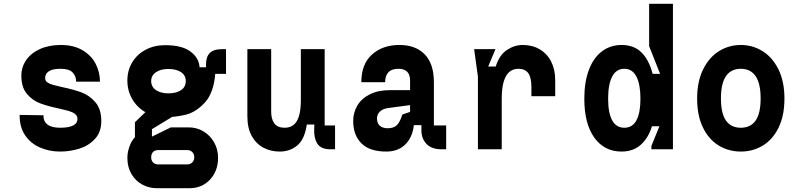

<svg xmlns="http://www.w3.org/2000/svg" viewBox="-20 -790 4240 1016"><path d="M298 -114Q345 -114 367.9 -126.4Q390.8 -138.8 390 -163Q388.8 -178 376.2 -187.6Q363.6 -197.2 342.5 -203.2Q321.4 -209.2 291.8 -215.8Q232.2 -228.2 191.9 -243.4Q151.6 -258.6 122.3 -293.4Q93 -328.2 93 -389Q93 -435 118.5 -472Q144 -509 191.5 -530.5Q239 -552 302 -552Q370 -552 417 -524.1Q464 -496.2 486.5 -451.7Q509 -407.2 509 -358H383Q383 -386.8 364.5 -406.4Q346 -426 300.8 -426Q255.8 -426 236.5 -411.5Q217.2 -397 219 -374.6Q219.6 -361.6 231.1 -353.7Q242.6 -345.8 261.4 -340.7Q280.2 -335.6 308.6 -329.2Q369.8 -316.4 411.7 -300.8Q453.6 -285.2 484.8 -248.9Q516 -212.6 516 -149Q516 -91.6 482.8 -55.3Q449.6 -19 400.1 -3.5Q350.6 12 298 12Q240.4 12 190.9 -9.7Q141.4 -31.4 112.2 -75.1Q83 -118.8 84 -182L210 -180Q209 -148.2 231.2 -131.1Q253.4 -114 298 -114Z M654 -364Q654 -417.4 679.7 -460.1Q705.4 -502.8 750.9 -526.9Q796.4 -551 854 -551Q943.2 -551 988.3 -517Q1033.4 -483 1036 -434H1070V-447.2Q1070 -489 1090 -509.5Q1110 -530 1157.2 -530H1176V-399H1119Q1110.6 -297.8 1063.9 -247.2Q1017.2 -196.6 963.9 -183.3Q910.6 -170 854 -170Q796.4 -170 750.9 -195.6Q705.4 -221.2 679.7 -265.7Q654 -310.2 654 -364ZM963 -361Q963 -391.6 938 -408.3Q913 -425 870 -425Q830.6 -425 805.3 -407.8Q780 -390.6 780 -361Q780 -330.4 805.5 -313.2Q831 -296 870 -296Q913 -296 938 -313Q963 -330 963 -361ZM654 45Q654 7.8 671.6 -30.6Q689.2 -69 728.2 -88.2L819.2 4Q799.2 4 789.6 14.5Q780 25 780 42Q780 58.8 789.8 69.4Q799.6 80 818 80H970Q987 80 997.5 69.4Q1008 58.8 1008 42Q1008 25.2 997.5 14.6Q987 4 970 4H694V-143L824.4 -269.2L899 -176.4L784 -106.4V-67L884 -116H977.8Q1021.2 -116 1056.7 -94.8Q1092.2 -73.6 1113.1 -36.6Q1134 0.4 1134 45Q1134 114.4 1091.5 160.2Q1049 206 981.8 206H811Q769 206 733.3 186.9Q697.6 167.8 675.8 131.1Q654 94.4 654 45Z M1289 -174V-530H1415V-199.2Q1415 -159.6 1431.8 -136.8Q1448.6 -114 1486.4 -114Q1513.2 -114 1532.4 -128.2Q1551.6 -142.4 1561.8 -174.9Q1572 -207.4 1572 -260.8V-530H1698V-126H1753V0H1729Q1677.6 0 1658.9 -30.5Q1640.2 -61 1642.6 -108L1643.6 -131H1603.6Q1592 -52.6 1553 -20.3Q1514 12 1461 12Q1412.2 12 1373.3 -8.8Q1334.4 -29.6 1311.7 -71.3Q1289 -113 1289 -174Z M2341 0H2317Q2264 0 2237 -28.3Q2210 -56.6 2210 -100V-128H2170Q2162.6 -62.4 2124.3 -25.2Q2086 12 2024 12Q1936 12 1892.5 -31.5Q1849 -75 1849 -150Q1849 -194.2 1870.8 -231.3Q1892.6 -268.4 1936.6 -290.7Q1980.6 -313 2044 -313H2150V-363Q2150 -395.6 2134.2 -410.8Q2118.4 -426 2088.6 -426Q2052.4 -426 2035.2 -407.4Q2018 -388.8 2018 -355H1892Q1892 -450.4 1948.2 -501.2Q2004.4 -552 2094 -552Q2179.2 -552 2227.6 -502.3Q2276 -452.6 2276 -355V-126H2341ZM2109 -183.8 2150 -198V-233.8L2032.8 -218.2Q2002.8 -213.8 1988 -197.4Q1973.2 -181 1975 -157.8Q1977.4 -131.2 1996.2 -119.9Q2015 -108.6 2044.4 -112.2Q2071.4 -115.2 2085.2 -133.4Q2099 -151.6 2109 -183.8Z M2509 -384 2489 -530H2602L2563.2 -438H2603.2Q2622.4 -499 2662.4 -525.5Q2702.4 -552 2746 -552Q2797.2 -552 2836.4 -528.8Q2875.6 -505.6 2896.8 -463.6Q2918 -421.6 2918 -366V-281H2792V-330Q2792 -380.4 2775.2 -403.2Q2758.4 -426 2723 -426Q2697 -426 2677.4 -411.2Q2657.8 -396.4 2646.4 -361.1Q2635 -325.8 2635 -267V0H2509Z M3541 0H3427V-17.8L3469.4 -122H3430Q3411.2 -60.4 3371.1 -24.2Q3331 12 3269 12Q3178 12 3125 -61.5Q3072 -135 3072 -268Q3072 -356 3096.1 -420Q3120.2 -484 3164.9 -518Q3209.6 -552 3269 -552Q3334.6 -552 3374.5 -512.6Q3414.4 -473.2 3433.6 -399H3473L3415 -546V-770H3541ZM3369 -268Q3369 -343 3347.8 -384.5Q3326.6 -426 3283.8 -426Q3241 -426 3219.5 -384.8Q3198 -343.6 3198 -268Q3198 -192.4 3219.5 -153.2Q3241 -114 3283.8 -114Q3326.6 -114 3347.8 -153.3Q3369 -192.6 3369 -268Z M3900 -426Q3848.4 -426 3821.7 -387.2Q3795 -348.4 3795 -269Q3795 -189.6 3821.7 -151.8Q3848.4 -114 3900 -114Q3951.6 -114 3978.3 -151.8Q4005 -189.6 4005 -269Q4005 -348.4 3978.3 -387.2Q3951.6 -426 3900 -426ZM3900 -552Q3963 -552 4015.5 -519.2Q4068 -486.4 4099.5 -422.4Q4131 -358.4 4131 -269Q4131 -177.6 4099.8 -114.3Q4068.6 -51 4016.1 -19.5Q3963.6 12 3900 12Q3836.4 12 3783.9 -19.5Q3731.4 -51 3700.2 -114.3Q3669 -177.6 3669 -269Q3669 -358.4 3700.5 -422.4Q3732 -486.4 3784.5 -519.2Q3837 -552 3900 -552Z"/></svg>

Font: Fliege Mono Thin
Style: Regular
Weight: 100
Version: Version 0.020;Glyphs 3.3 (3306)